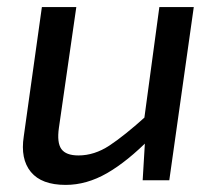

<svg xmlns="http://www.w3.org/2000/svg" viewBox="-20 -508 611 541"><path d="M195 -488 146 -148Q140 -106 153 -88Q166 -70 201 -70Q246 -70 288.5 -98Q331 -126 393 -182L404 -119Q339 -53 281.5 -20Q224 13 165 13Q97 13 67 -23.5Q37 -60 47 -124L98 -488ZM526 -488 457 0H382L390 -134L383 -148L429 -488Z"/></svg>

Font: Exo 2 Medium
Style: Italic
Weight: 500
Italic angle: -8°
Designer: Natanael Gama
Foundry: Natanael Gama
Version: Version 2.010